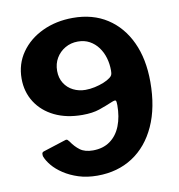

<svg xmlns="http://www.w3.org/2000/svg" viewBox="-84 -828 852 914"><g transform="rotate(-10 342.0 -371.0)"><path d="M314 9Q264 9 223.5 -4Q183 -17 152 -37.5Q121 -58 101.5 -81.5Q82 -105 74 -127Q73 -133 73.5 -139.5Q74 -146 82 -149L191 -184Q199 -187 203.5 -182.5Q208 -178 211 -174Q229 -147 252 -130Q275 -113 314 -113Q363 -113 397 -137.5Q431 -162 448 -205.5Q465 -249 465 -305Q465 -324 461.5 -327.5Q458 -331 443 -325Q410 -311 376.5 -299.5Q343 -288 294 -288Q217 -288 159.5 -316Q102 -344 70 -394Q38 -444 38 -508Q38 -579 76.5 -634Q115 -689 181 -720Q247 -751 328 -751Q424 -751 493.5 -706Q563 -661 601 -579.5Q639 -498 639 -387Q639 -264 598.5 -175Q558 -86 485 -38.5Q412 9 314 9ZM329 -403Q351 -403 374 -408Q397 -413 417 -421Q437 -429 450 -439Q458 -445 461 -451.5Q464 -458 464 -473Q464 -505 455.5 -534Q447 -563 430 -586Q413 -609 388.5 -622.5Q364 -636 332 -636Q298 -636 270.5 -620Q243 -604 227 -577Q211 -550 211 -515Q211 -481 227 -455.5Q243 -430 270 -416.5Q297 -403 329 -403Z"/></g></svg>

Font: Libre Franklin
Style: Bold
Weight: 700
Designer: Pablo Impallari, Rodrigo Fuenzalida, Nhung Nguyen
Foundry: Impallari Type
Version: Version 3.000